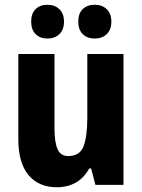

<svg xmlns="http://www.w3.org/2000/svg" viewBox="-20 -777 597 807"><path d="M499 -550V0H381L363 -69H355Q333 -29 298.5 -9.5Q264 10 219 10Q142 10 99.5 -41.5Q57 -93 57 -192V-550H209V-237Q209 -179 222 -150Q235 -121 266 -121Q316 -121 331.5 -163Q347 -205 347 -282V-550ZM111 -686Q111 -721 130 -739Q149 -757 179 -757Q210 -757 229.5 -738.5Q249 -720 249 -686Q249 -652 229.5 -633.5Q210 -615 179 -615Q149 -615 130 -633.5Q111 -652 111 -686ZM309 -686Q309 -721 328 -739Q347 -757 378 -757Q409 -757 428.5 -738.5Q448 -720 448 -686Q448 -652 428.5 -633.5Q409 -615 378 -615Q347 -615 328 -633.5Q309 -652 309 -686Z"/></svg>

Font: Noto Sans Hebrew Condensed ExtraBold
Style: Regular
Weight: 800
Width: 3
Designer: Monotype Design Team
Foundry: Monotype Imaging Inc.
Version: Version 2.004; ttfautohint (v1.8.4.7-5d5b)